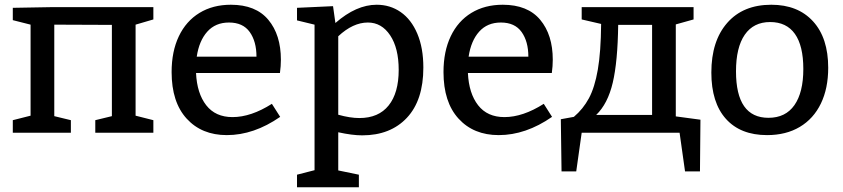

<svg xmlns="http://www.w3.org/2000/svg" viewBox="-20 -560 3555 810"><path d="M627 -530V-478L552 -456V-72L627 -53V0H382V-53L452 -70V-455L209 -456V-70L279 -53V0H34V-53L109 -72V-456L34 -475V-527L204 -530Z M1127 -122 1162 -67Q1051 10 937 10Q831 10 767.5 -59.5Q704 -129 704 -256Q704 -343 734.5 -407Q765 -471 821.5 -505.5Q878 -540 954 -540Q1059 -540 1112 -476.5Q1165 -413 1165 -308Q1165 -281 1161 -252H807Q811 -166 850 -116Q889 -66 961 -66Q1039 -66 1127 -122ZM810 -321H1062Q1062 -385 1033.5 -425Q1005 -465 946 -465Q889 -465 854.5 -426.5Q820 -388 810 -321Z M1766 -275Q1766 -137 1696.5 -63Q1627 11 1508 11Q1466 11 1407 -2V159L1494 177V230H1233V177L1307 158V-456L1233 -474V-527L1385 -534L1395 -463Q1483 -540 1569 -540Q1626 -540 1670.5 -509Q1715 -478 1740.5 -418Q1766 -358 1766 -275ZM1662 -265Q1662 -357 1626 -411Q1590 -465 1532 -465Q1469 -465 1407 -407V-76Q1457 -62 1496 -62Q1577 -62 1619.5 -115Q1662 -168 1662 -265Z M2274 -122 2309 -67Q2198 10 2084 10Q1978 10 1914.5 -59.5Q1851 -129 1851 -256Q1851 -343 1881.5 -407Q1912 -471 1968.5 -505.5Q2025 -540 2101 -540Q2206 -540 2259 -476.5Q2312 -413 2312 -308Q2312 -281 2308 -252H1954Q1958 -166 1997 -116Q2036 -66 2108 -66Q2186 -66 2274 -122ZM1957 -321H2209Q2209 -385 2180.5 -425Q2152 -465 2093 -465Q2036 -465 2001.5 -426.5Q1967 -388 1957 -321Z M2831 -69 2935 -55 2933 163H2870L2847 0H2434L2411 163H2349L2346 -57L2401 -67Q2440 -100 2464.5 -145.5Q2489 -191 2502 -266Q2515 -341 2516 -459L2434 -478V-530H2906V-478L2831 -457ZM2588 -455Q2586 -300 2565 -211Q2544 -122 2495 -75H2731V-455Z M3474 -274Q3474 -187 3443 -123Q3412 -59 3354 -24.5Q3296 10 3216 10Q3104 10 3042.5 -58.5Q2981 -127 2981 -254Q2981 -387 3048 -463.5Q3115 -540 3234 -540Q3346 -540 3410 -470Q3474 -400 3474 -274ZM3085 -259Q3085 -63 3222 -63Q3294 -63 3331.5 -116.5Q3369 -170 3369 -269Q3369 -367 3333.5 -417Q3298 -467 3229 -467Q3159 -467 3122 -413.5Q3085 -360 3085 -259Z"/></svg>

Font: Bitter Pro Medium
Style: Regular
Weight: 500
Designer: Sol Matas, and Bitter project Authors
Foundry: Sol Matas
Version: Version 1.010